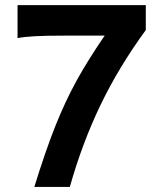

<svg xmlns="http://www.w3.org/2000/svg" viewBox="-20 -733 645 753"><path d="M390.6 -593.3H234.4Q161.6 -593.3 118.7 -591.1Q75.7 -588.9 48.8 -583.5V-712.9H551.8V-615.2Q445.3 -469.2 373.8 -320.3Q302.2 -171.4 253.9 0H114.7Q157.7 -139.6 196.5 -237.3Q235.4 -335 280.5 -417Q325.7 -499 390.6 -593.3Z"/></svg>

Font: Lesson One
Style: Bold
Weight: 700
Designer: But Ko, Victor Gaultney, Annie Olsen, Julie Remington, Don Collingsworth, Eric Hays, Becca Hirsbrunner
Version: Version 1.100